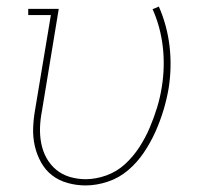

<svg xmlns="http://www.w3.org/2000/svg" viewBox="-20 -557 640 585"><path d="M241 8Q213 8 186 0.5Q159 -7 138.5 -23Q118 -39 105 -62.5Q92 -86 86 -112.5Q80 -139 81 -167Q82 -195 87 -223L135 -511H66V-530H159L108 -220Q103 -195 102 -170Q101 -145 105.5 -121Q110 -97 121.5 -76Q133 -55 151 -40Q169 -25 192.5 -18Q216 -11 241 -11Q272 -11 304 -22.5Q336 -34 361 -57Q386 -80 404.5 -108.5Q423 -137 436 -167.5Q449 -198 458.5 -229Q468 -260 473 -292Q483 -354 476 -414.5Q469 -475 445 -529L464 -537Q489 -480 496.5 -417Q504 -354 494 -289Q488 -254 478 -221Q468 -188 453.5 -155.5Q439 -123 418.5 -92.5Q398 -62 370.5 -38.5Q343 -15 308.5 -3.5Q274 8 241 8Z"/></svg>

Font: Iosevka Curly Slab ThEx
Style: Italic
Weight: 100
Width: 7
Italic angle: -9°
Monospace: yes
Designer: Belleve Invis
Foundry: Belleve Invis
Version: Version 11.1.0; ttfautohint (v1.8.3)